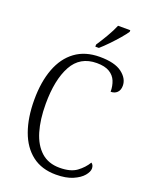

<svg xmlns="http://www.w3.org/2000/svg" viewBox="-170 -1021 881 1121"><g transform="rotate(20 270.5 -460.5)"><path d="M319 10Q231 10 171.5 -35.5Q112 -81 82 -164Q52 -247 52 -358Q52 -469 83 -551.5Q114 -634 175.5 -679Q237 -724 327 -724Q420 -724 465 -690Q510 -656 510 -611Q510 -584 495 -569Q480 -554 455 -554Q455 -590 443 -619.5Q431 -649 402 -666.5Q373 -684 323 -684Q219 -684 171 -596Q123 -508 123 -358Q123 -261 144.5 -188.5Q166 -116 211 -75.5Q256 -35 326 -35Q394 -35 431.5 -62.5Q469 -90 491 -127Q506 -117 506 -95Q506 -75 485.5 -50.5Q465 -26 423.5 -8Q382 10 319 10ZM281 -784Q303 -817 326.5 -857Q350 -897 364 -931H440V-921Q429 -904 405 -876Q381 -848 353.5 -819.5Q326 -791 303 -771H281Z"/></g></svg>

Font: Noto Serif Armenian SemiCondensed Light
Style: Regular
Weight: 300
Width: 4
Designer: Monotype Design Team
Foundry: Monotype Imaging Inc.
Version: Version 2.008; ttfautohint (v1.8.4.7-5d5b)